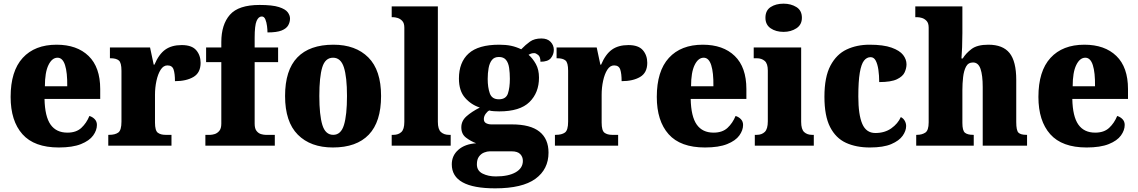

<svg xmlns="http://www.w3.org/2000/svg" viewBox="-20 -795 6212 1048"><path d="M301 10Q167 10 102.5 -62.5Q38 -135 38 -266Q38 -407 104 -479Q170 -551 289 -551Q400 -551 463.5 -489.5Q527 -428 527 -309V-255H223Q225 -159 256 -115Q287 -71 348 -71Q396 -71 424 -97Q452 -123 468 -162Q485 -157 497 -144.5Q509 -132 509 -113Q509 -84 488.5 -55.5Q468 -27 422 -8.5Q376 10 301 10ZM347 -324Q348 -399 335 -439.5Q322 -480 294 -480Q264 -480 244.5 -440Q225 -400 225 -324Z M571 0V-59H576Q608 -59 625.5 -71.5Q643 -84 643 -131V-409Q643 -453 628.5 -465Q614 -477 584 -477H580V-536H799L819 -442H823Q847 -499 882 -524Q917 -549 972 -549Q1027 -549 1051 -521Q1075 -493 1075 -452Q1075 -398 1036 -375Q997 -352 935 -352Q935 -393 927.5 -415.5Q920 -438 894 -438Q872 -438 857 -414.5Q842 -391 834 -354Q826 -317 826 -278V-126Q826 -82 841.5 -70.5Q857 -59 883 -59H916V0Z M1101 0V-59H1128Q1137 -59 1151 -63Q1165 -67 1176.5 -80Q1188 -93 1188 -120V-456H1105V-536H1188V-565Q1188 -661 1235 -714.5Q1282 -768 1397 -768Q1467 -768 1502.5 -756.5Q1538 -745 1550.5 -728Q1563 -711 1563 -694Q1563 -674 1553 -656.5Q1543 -639 1517 -628.5Q1491 -618 1440 -618Q1440 -632 1437.5 -652.5Q1435 -673 1428.5 -689Q1422 -705 1409 -705Q1391 -705 1380.5 -680.5Q1370 -656 1370 -589V-536H1498V-456H1370V-120Q1370 -93 1380.5 -80Q1391 -67 1405 -63Q1419 -59 1429 -59H1480V0Z M1797 10Q1675 10 1605.5 -60Q1536 -130 1536 -271Q1536 -412 1603 -481.5Q1670 -551 1800 -551Q1921 -551 1990.5 -481.5Q2060 -412 2060 -271Q2060 -130 1993 -60Q1926 10 1797 10ZM1799 -59Q1841 -59 1857.5 -113Q1874 -167 1874 -271Q1874 -375 1857 -427.5Q1840 -480 1798 -480Q1755 -480 1739 -427.5Q1723 -375 1723 -271Q1723 -167 1739.5 -113Q1756 -59 1799 -59Z M2118 0V-59H2128Q2154 -59 2170.5 -74Q2187 -89 2187 -130V-644Q2187 -669 2175.5 -681Q2164 -693 2150 -697Q2136 -701 2128 -701H2118V-760H2370V-130Q2370 -89 2387 -74Q2404 -59 2430 -59H2440V0Z M2683 233Q2446 233 2446 102Q2446 54 2482 22.5Q2518 -9 2579 -13Q2550 -24 2524 -43.5Q2498 -63 2498 -100Q2498 -135 2526 -160Q2554 -185 2599 -208Q2552 -223 2518.5 -261Q2485 -299 2485 -366Q2485 -455 2538 -503Q2591 -551 2705 -551Q2742 -551 2770 -545Q2798 -539 2825 -526Q2849 -551 2873 -568Q2897 -585 2935 -585Q2968 -585 2985.5 -566.5Q3003 -548 3003 -523Q3003 -498 2987 -478Q2971 -458 2930 -458Q2930 -485 2917.5 -495Q2905 -505 2896 -505Q2885 -505 2877.5 -502Q2870 -499 2865 -496Q2888 -476 2905 -445.5Q2922 -415 2922 -371Q2922 -289 2870 -238Q2818 -187 2705 -187Q2695 -187 2677 -188Q2659 -189 2651 -192Q2641 -188 2631 -174Q2621 -160 2621 -145Q2621 -129 2633.5 -122.5Q2646 -116 2662 -116H2774Q2875 -116 2924.5 -76.5Q2974 -37 2974 38Q2974 129 2902.5 181Q2831 233 2683 233ZM2703 -253Q2742 -253 2752.5 -285Q2763 -317 2763 -365Q2763 -397 2759 -424.5Q2755 -452 2742 -468Q2729 -484 2703 -484Q2678 -484 2665 -467.5Q2652 -451 2647 -423.5Q2642 -396 2642 -364Q2642 -318 2653.5 -285.5Q2665 -253 2703 -253ZM2686 168Q2755 168 2794.5 145.5Q2834 123 2834 83Q2834 61 2819.5 46Q2805 31 2773 31H2653Q2639 31 2622.5 37.5Q2606 44 2594.5 59.5Q2583 75 2583 102Q2583 137 2614 152.5Q2645 168 2686 168Z M3009 0V-59H3014Q3046 -59 3063.5 -71.5Q3081 -84 3081 -131V-409Q3081 -453 3066.5 -465Q3052 -477 3022 -477H3018V-536H3237L3257 -442H3261Q3285 -499 3320 -524Q3355 -549 3410 -549Q3465 -549 3489 -521Q3513 -493 3513 -452Q3513 -398 3474 -375Q3435 -352 3373 -352Q3373 -393 3365.5 -415.5Q3358 -438 3332 -438Q3310 -438 3295 -414.5Q3280 -391 3272 -354Q3264 -317 3264 -278V-126Q3264 -82 3279.5 -70.5Q3295 -59 3321 -59H3354V0Z M3828 10Q3694 10 3629.5 -62.5Q3565 -135 3565 -266Q3565 -407 3631 -479Q3697 -551 3816 -551Q3927 -551 3990.5 -489.5Q4054 -428 4054 -309V-255H3750Q3752 -159 3783 -115Q3814 -71 3875 -71Q3923 -71 3951 -97Q3979 -123 3995 -162Q4012 -157 4024 -144.5Q4036 -132 4036 -113Q4036 -84 4015.5 -55.5Q3995 -27 3949 -8.5Q3903 10 3828 10ZM3874 -324Q3875 -399 3862 -439.5Q3849 -480 3821 -480Q3791 -480 3771.5 -440Q3752 -400 3752 -324Z M4257 -621Q4215 -621 4186.5 -640.5Q4158 -660 4158 -698Q4158 -738 4186.5 -756.5Q4215 -775 4257 -775Q4297 -775 4327 -756.5Q4357 -738 4357 -698Q4357 -660 4327 -640.5Q4297 -621 4257 -621ZM4100 0V-59H4111Q4138 -59 4154.5 -75Q4171 -91 4171 -133V-410Q4171 -448 4154 -462.5Q4137 -477 4111 -477H4094V-536H4353V-130Q4353 -89 4369.5 -74Q4386 -59 4412 -59H4422V0Z M4728 10Q4653 10 4597.5 -15.5Q4542 -41 4511 -101.5Q4480 -162 4480 -267Q4480 -375 4513 -437Q4546 -499 4601.5 -525Q4657 -551 4726 -551Q4802 -551 4846.5 -535Q4891 -519 4909.5 -495Q4928 -471 4928 -444Q4928 -423 4918 -400.5Q4908 -378 4876 -362.5Q4844 -347 4779 -347Q4779 -383 4774.5 -414Q4770 -445 4760 -464Q4750 -483 4732 -483Q4711 -483 4696 -464Q4681 -445 4673 -398Q4665 -351 4665 -268Q4665 -169 4686.5 -119Q4708 -69 4758 -69Q4809 -69 4845 -94.5Q4881 -120 4897 -156Q4911 -149 4918.5 -135.5Q4926 -122 4926 -107Q4926 -81 4907 -54Q4888 -27 4845 -8.5Q4802 10 4728 10Z M4981 0V-59H4985Q5012 -59 5030.5 -71Q5049 -83 5049 -127V-644Q5049 -669 5037.5 -681Q5026 -693 5012 -697Q4998 -701 4990 -701H4976V-760H5233V-614Q5233 -574 5231.5 -537Q5230 -500 5228 -476H5235Q5252 -504 5283 -527.5Q5314 -551 5375 -551Q5454 -551 5490.5 -505.5Q5527 -460 5527 -359V-129Q5527 -83 5539 -71Q5551 -59 5583 -59H5586V0H5344V-320Q5344 -384 5332 -419Q5320 -454 5291 -454Q5265 -454 5253 -431.5Q5241 -409 5237 -374Q5233 -339 5233 -303V-124Q5233 -82 5247 -70.5Q5261 -59 5292 -59H5295V0Z M5911 10Q5777 10 5712.5 -62.5Q5648 -135 5648 -266Q5648 -407 5714 -479Q5780 -551 5899 -551Q6010 -551 6073.5 -489.5Q6137 -428 6137 -309V-255H5833Q5835 -159 5866 -115Q5897 -71 5958 -71Q6006 -71 6034 -97Q6062 -123 6078 -162Q6095 -157 6107 -144.5Q6119 -132 6119 -113Q6119 -84 6098.5 -55.5Q6078 -27 6032 -8.5Q5986 10 5911 10ZM5957 -324Q5958 -399 5945 -439.5Q5932 -480 5904 -480Q5874 -480 5854.5 -440Q5835 -400 5835 -324Z"/></svg>

Font: Noto Serif Armenian SemiCondensed Black
Style: Regular
Weight: 900
Width: 4
Designer: Monotype Design Team
Foundry: Monotype Imaging Inc.
Version: Version 2.008; ttfautohint (v1.8.4.7-5d5b)